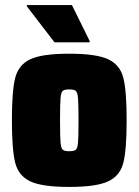

<svg xmlns="http://www.w3.org/2000/svg" viewBox="-20 -730 547 758"><path d="M27 -255Q27 -371 40 -422.5Q53 -474 99.5 -496Q146 -518 253 -518Q360 -518 407 -496Q454 -474 467 -422.5Q480 -371 480 -255Q480 -139 467 -87.5Q454 -36 407 -14Q360 8 253 8Q146 8 99.5 -14Q53 -36 40 -87.5Q27 -139 27 -255ZM290 -255Q290 -320 288 -342.5Q286 -365 279.5 -371Q273 -377 253 -377Q234 -377 227.5 -371Q221 -365 219 -342.5Q217 -320 217 -255Q217 -190 219 -167.5Q221 -145 227.5 -139Q234 -133 253 -133Q273 -133 279.5 -139Q286 -145 288 -167.5Q290 -190 290 -255ZM195 -563 86 -705V-710H264L334 -568V-563Z"/></svg>

Font: Saira Semi Condensed Black
Style: Regular
Weight: 900
Width: 4
Designer: Hector Gatti with collaboration of the Omnibus-Type team
Foundry: Omnibus-Type
Version: Version 1.001; ttfautohint (v1.8)